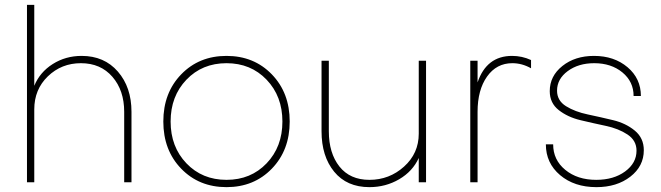

<svg xmlns="http://www.w3.org/2000/svg" viewBox="-20 -750 2720 790"><path d="M316 -520Q409 -520 465 -455.5Q521 -391 521 -290V0H491V-290Q491 -378 442.5 -434Q394 -490 313 -490Q233 -490 177 -436Q121 -382 121 -300V0H91V-730H121V-397Q144 -453 197 -486.5Q250 -520 316 -520Z M1172 -250Q1172 -132 1098.5 -56Q1025 20 912 20Q799 20 725.5 -56Q652 -132 652 -250Q652 -368 725.5 -444Q799 -520 912 -520Q1025 -520 1098.5 -444Q1172 -368 1172 -250ZM1142 -250Q1142 -354 1077 -422Q1012 -490 912 -490Q812 -490 747 -422Q682 -354 682 -250Q682 -146 747 -78Q812 -10 912 -10Q1012 -10 1077 -78Q1142 -146 1142 -250Z M1500 20Q1407 20 1355 -43.5Q1303 -107 1303 -210V-500H1333V-210Q1333 -120 1376.5 -65Q1420 -10 1500 -10Q1582 -10 1642.5 -64.5Q1703 -119 1703 -200V-500H1733V0H1703V-100Q1678 -45 1622.5 -12.5Q1567 20 1500 20Z M2087 -520Q2128 -520 2165 -503V-469Q2128 -490 2088 -490Q2023 -490 1984 -435Q1945 -380 1945 -290V0H1915V-500H1945V-411Q1982 -520 2087 -520Z M2434 20Q2343 20 2284.5 -29.5Q2226 -79 2226 -156H2256Q2256 -92 2306 -51Q2356 -10 2433 -10Q2505 -10 2552 -44.5Q2599 -79 2599 -130Q2599 -172 2562 -196.5Q2525 -221 2473 -232Q2421 -243 2368.5 -255.5Q2316 -268 2279 -297Q2242 -326 2242 -375Q2242 -437 2294 -478.5Q2346 -520 2424 -520Q2507 -520 2562 -473.5Q2617 -427 2617 -355H2587Q2587 -414 2541 -452Q2495 -490 2425 -490Q2360 -490 2316 -457.5Q2272 -425 2272 -377Q2272 -336 2309 -313Q2346 -290 2399 -279Q2451 -268 2503 -255.5Q2555 -243 2592 -212.5Q2629 -182 2629 -132Q2629 -66 2573.5 -23Q2518 20 2434 20Z"/></svg>

Font: Metropolitano Thin
Style: Regular
Weight: 250
Designer: Fonts by Alex Slobzheninov & Chris M. Simpson / Changes by Cristiano Sobral
Foundry: Fonts by Alex Slobzheninov & Chris M. Simpson / Changes by Cristiano Sobral
Version: Version 1.00;August 30, 2020;FontCreator 13.0.0.2681 64-bit